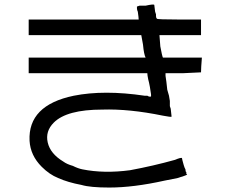

<svg xmlns="http://www.w3.org/2000/svg" viewBox="-20 -799 1040 866"><path d="M703.1 -589.8Q710.9 -546.9 714.8 -539.1H890.6Q886.7 -492.2 886.7 -472.7L804.7 -468.8H726.6V-457Q730.5 -433.6 734.4 -394.5L742.2 -367.2L746.1 -343.8Q746.1 -339.8 746.1 -328.1V-320.3L750 -308.6Q753.9 -273.4 753.9 -273.4Q753.9 -269.5 714.8 -277.3Q562.5 -308.6 441.4 -304.7Q281.2 -304.7 222.7 -246.1Q183.6 -207 195.3 -156.2Q207 -105.5 265.6 -70.3Q281.2 -58.6 308.6 -50.8Q332 -39.1 351.6 -35.2Q449.2 -15.6 566.4 -31.2Q671.9 -50.8 769.5 -78.1Q796.9 -89.8 800.8 -85.9Q800.8 -82 808.6 -54.7L812.5 -43L816.4 -35.2Q816.4 -23.4 820.3 -23.4Q820.3 -19.5 820.3 -15.6Q824.2 -11.7 824.2 -11.7Q820.3 -7.8 781.2 3.9Q742.2 11.7 722.7 15.6Q582 46.9 472.7 46.9Q386.7 46.9 347.7 35.2Q285.2 23.4 242.2 3.9Q203.1 -11.7 168 -46.9Q117.2 -97.7 113.3 -164.1Q105.5 -324.2 312.5 -367.2Q449.2 -394.5 632.8 -367.2H644.5L652.3 -363.3H660.2Q664.1 -363.3 656.2 -406.2L652.3 -425.8L648.4 -441.4Q644.5 -460.9 644.5 -468.8Q644.5 -468.8 378.9 -468.8H109.4V-503.9V-539.1H636.7Q628.9 -554.7 625 -597.7L617.2 -640.6H109.4V-710.9H605.5Q605.5 -718.8 601.6 -746.1Q597.7 -753.9 597.7 -761.7Q597.7 -769.5 597.7 -769.5L609.4 -773.4Q621.1 -773.4 636.7 -773.4Q671.9 -781.2 675.8 -777.3Q675.8 -773.4 679.7 -746.1L683.6 -734.4V-726.6Q683.6 -718.8 687.5 -714.8Q687.5 -710.9 789.1 -710.9H886.7V-640.6H793Q699.2 -640.6 699.2 -640.6Q699.2 -632.8 703.1 -589.8Z"/></svg>

Font: 和音 by 宁静之雨，公众号njzyshare
Style: Regular
Weight: 400
Designer: Steve Matteson
Foundry: Ascender Corporation
Version: Version 6.00;June 8, 2018;FontCreator 11.0.0.2388 32-bit